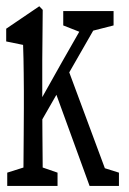

<svg xmlns="http://www.w3.org/2000/svg" viewBox="-27 -557 419 626"><path d="M-3.4 49.3V5.9L74.2 -18.6H89.8L160.6 5.9V49.3ZM48.3 49.3Q49.3 22 49.6 -23.7Q49.8 -69.3 50.3 -117.7Q50.8 -166 50.8 -203.1V-260.7Q50.8 -293.9 50.3 -318.6Q49.8 -343.3 49.6 -365Q49.3 -386.7 48.3 -410.6L-6.8 -421.9V-463.4L101.1 -536.6L112.3 -524.9L110.8 -361.8V-204.1Q110.8 -166.5 111.3 -117.9Q111.8 -69.3 112.1 -24.2Q112.3 21 112.3 49.3ZM81.1 -115.7V-189.9H82.5L175.8 -356L270 -521H313.5ZM265.1 49.3 148.9 -270 190.9 -342.3 329.1 29.8 282.7 -18.6 360.8 5.9V49.3ZM251 -445.8 179.2 -474.1V-521H343.3V-474.1L265.1 -454.1Z"/></svg>

Font: Scarab Serif
Style: Condensed
Weight: 400
Designer: John Roberts
Foundry: Scarab
Version: 1.0